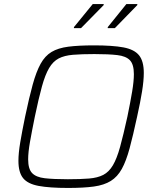

<svg xmlns="http://www.w3.org/2000/svg" viewBox="-20 -920 768 948"><path d="M316 8Q225 8 171 -2Q117 -12 94 -40.5Q71 -69 71 -126Q71 -164 80 -217.5Q89 -271 104 -344Q124 -439 141.5 -502.5Q159 -566 180.5 -605Q202 -644 234.5 -663.5Q267 -683 317.5 -689.5Q368 -696 444 -696Q536 -696 589.5 -686Q643 -676 666.5 -647Q690 -618 690 -560Q690 -522 681.5 -469Q673 -416 657 -344Q637 -251 620 -188Q603 -125 581.5 -86Q560 -47 527 -26.5Q494 -6 443.5 1Q393 8 316 8ZM315 -35Q377 -35 419.5 -38.5Q462 -42 490 -56.5Q518 -71 537.5 -104Q557 -137 573 -195Q589 -253 609 -344Q624 -417 632.5 -468Q641 -519 641 -554Q641 -602 621.5 -622.5Q602 -643 559 -648Q516 -653 446 -653Q383 -653 340.5 -649.5Q298 -646 270 -631.5Q242 -617 222.5 -584Q203 -551 187 -493Q171 -435 152 -344Q137 -270 128 -219Q119 -168 119 -133Q119 -86 138.5 -65.5Q158 -45 201 -40Q244 -35 315 -35ZM512 -781V-786L604 -900H658V-895L547 -781ZM345 -781V-786L438 -900H492V-895L380 -781Z"/></svg>

Font: Saira ExtraLight
Style: Italic
Weight: 200
Italic angle: -12°
Designer: Hector Gatti with collaboration of the Omnibus-Type team
Foundry: Omnibus-Type
Version: Version 1.100; ttfautohint (v1.8.3)